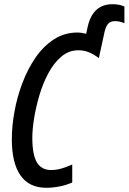

<svg xmlns="http://www.w3.org/2000/svg" viewBox="-20 -879 609 909"><path d="M199 10Q118 10 77 -48.5Q36 -107 36 -220Q36 -281 48.5 -350.5Q61 -420 86 -486Q111 -552 148 -606Q185 -660 235 -692.5Q285 -725 347 -725Q358 -725 368.5 -723Q379 -721 388 -719L396 -756Q421 -859 512 -859Q533 -859 545.5 -856Q558 -853 569 -848V-769Q558 -774 546.5 -776.5Q535 -779 525 -779Q503 -779 492 -766.5Q481 -754 475 -728L448 -604Q421 -624 398.5 -632.5Q376 -641 351 -641Q306 -641 270.5 -611Q235 -581 209 -532.5Q183 -484 166.5 -428Q150 -372 141.5 -319Q133 -266 133 -227Q133 -147 154.5 -110.5Q176 -74 222 -74Q246 -74 270.5 -81Q295 -88 322 -100V-15Q292 -2 260.5 4Q229 10 199 10Z"/></svg>

Font: Noto Sans ExtraCondensed Medium
Style: Italic
Weight: 500
Width: 2
Italic angle: -12°
Designer: Monotype Design Team
Foundry: Monotype Imaging Inc.
Version: Version 2.013; ttfautohint (v1.8.4.7-5d5b)